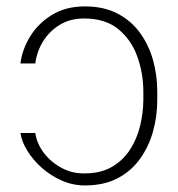

<svg xmlns="http://www.w3.org/2000/svg" viewBox="-20 -558 545 588"><path d="M42.6 -150.6H88.1Q92.7 -118.3 114.3 -89.8Q136 -61.4 168.3 -44Q200.6 -26.6 237.2 -27Q287.6 -26.6 322.3 -46.7Q356.9 -66.8 378.2 -99.8Q399.5 -132.8 409.1 -172.6Q418.7 -212.4 419 -251.4V-278.4Q418.7 -334.2 400.4 -385.1Q382.1 -436.1 342.3 -468.8Q302.6 -501.4 237.2 -501.4Q195 -501.4 163.2 -482.1Q131.4 -462.7 112 -431.5Q92.7 -400.2 88.1 -363.6H42.6Q47.6 -405.5 71.9 -445.7Q96.2 -485.8 138.7 -512.1Q181.1 -538.4 240.1 -538.4Q298.3 -538.4 340.2 -516.3Q382.1 -494.3 408.9 -457.2Q435.7 -420.1 448.7 -373.8Q461.6 -327.4 461.6 -278.4V-251.4Q461.6 -202.4 448.7 -155.7Q435.7 -109 408.9 -71.6Q382.1 -34.1 340.2 -12.1Q298.3 9.9 240.1 9.9Q203.1 9.9 169.2 -5Q135.3 -19.9 108.1 -44Q81 -68.2 63.7 -96.2Q46.5 -124.3 42.6 -150.6Z"/></svg>

Font: Inter Thin BETA
Style: Regular
Weight: 100
Designer: Rasmus Andersson
Foundry: rsms
Version: Version 3.011;git-f93a4a705